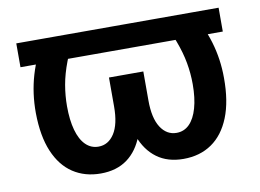

<svg xmlns="http://www.w3.org/2000/svg" viewBox="-65 -641 1011 747"><g transform="rotate(-10 440.5 -268.0)"><path d="M839.8 -545.9V-451.7H40.5V-545.9ZM149.4 -545.9H272.9Q242.7 -490.2 224.9 -443.4Q207 -396.5 199.7 -354.5Q192.4 -312.5 192.4 -270.5Q192.4 -215.8 203.4 -176.3Q214.4 -136.7 235.6 -115.7Q256.8 -94.7 286.1 -94.7Q325.2 -94.7 348.9 -131.3Q372.6 -168 372.6 -237.8V-352.5H466.8V-247.1Q466.8 -168 445.6 -110.1Q424.3 -52.2 382.1 -21.2Q339.8 9.8 276.9 9.8Q214.4 9.8 167.7 -21Q121.1 -51.8 95.2 -113Q69.3 -174.3 68.4 -265.6Q67.9 -343.3 88.6 -413.8Q109.4 -484.4 149.4 -545.9ZM607.9 -545.9H731.9Q772 -484.9 792.5 -416Q813 -347.2 813 -273.4Q813.5 -181.2 788.1 -117.9Q762.7 -54.7 715.8 -22.5Q668.9 9.8 604 9.8Q541.5 9.8 499.3 -21.2Q457 -52.2 435.5 -110.1Q414.1 -168 414.1 -247.1V-352.5H508.3V-237.8Q508.3 -168 532 -131.3Q555.7 -94.7 594.7 -94.7Q624.5 -94.7 645.5 -115.7Q666.5 -136.7 677.7 -176.3Q689 -215.8 689 -270.5Q689 -313 681.4 -355.2Q673.8 -397.5 656.2 -444.1Q638.7 -490.7 607.9 -545.9Z"/></g></svg>

Font: Inter 20pt SemiBold
Style: Regular
Weight: 600
Version: Version 4.001;git-66647c0bb